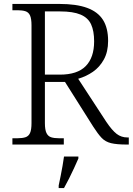

<svg xmlns="http://www.w3.org/2000/svg" viewBox="-20 -734 674 975"><path d="M43 0V-32H70Q93 -32 109 -37Q125 -42 132.5 -58.5Q140 -75 140 -109V-605Q140 -639 132.5 -655.5Q125 -672 109 -677Q93 -682 70 -682H43V-714H282Q368 -714 422.5 -694Q477 -674 503 -633Q529 -592 529 -526Q529 -471 507.5 -432Q486 -393 452 -369.5Q418 -346 377 -334L520 -115Q549 -72 572.5 -54Q596 -36 627 -36H634V0H624Q573 0 544 -7Q515 -14 496 -34Q477 -54 454 -90L310 -318H208V-109Q208 -75 216 -58.5Q224 -42 239.5 -37Q255 -32 278 -32H304V0ZM284 -355Q373 -355 415.5 -398.5Q458 -442 458 -524Q458 -577 442.5 -610.5Q427 -644 389 -660Q351 -676 285 -676H208V-355ZM278 208Q283 185 288 159.5Q293 134 297.5 109Q302 84 305 61H378V71Q369 92 356.5 119Q344 146 330.5 173Q317 200 305 221H278Z"/></svg>

Font: Noto Serif Thai Light
Style: Regular
Weight: 300
Version: Version 2.001